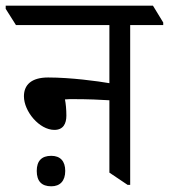

<svg xmlns="http://www.w3.org/2000/svg" viewBox="-59 -643 593 674"><path d="M132 -187C163 -187 174 -209 174 -237C174 -258 172 -280 169 -294C180 -295 187 -295 198 -295C248 -295 297 -293 325 -291V-37L389 6H398V-555H514V-564L478 -623H-39V-612L-3 -555H325V-351C285 -358 189 -371 110 -371C51 -371 25 -345 25 -305C25 -252 79 -187 132 -187ZM121 11C152 11 170 -8 170 -43C170 -77 153 -96 121 -96C87 -96 70 -78 70 -43C70 -7 87 11 121 11Z"/></svg>

Font: Noto Serif Devanagari SemiCondensed
Style: Regular
Weight: 400
Width: 4
Designer: Universal Thirst, Indian Type Foundry and the Monotype Design Team
Foundry: Monotype Imaging Inc.
Version: Version 2.004